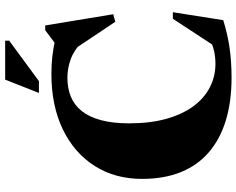

<svg xmlns="http://www.w3.org/2000/svg" viewBox="-108 -816 938 762"><g transform="rotate(-90 361.0 -435.0)"><path d="M488.5 -49Q515.5 -49 539 -54.2Q562.5 -59.5 592 -73.5L556.5 -48.5L667.5 -218H693.5L662 -18Q609.5 -1.5 554.2 6.8Q499 15 434 15Q338 15 263.2 -8Q188.5 -31 136.8 -76Q85 -121 58.5 -187.2Q32 -253.5 32 -340.5Q32 -447 83.2 -528Q134.5 -609 228.2 -654.5Q322 -700 449 -700Q486 -700 519 -696.2Q552 -692.5 597 -682.5L548 -669L622 -724.5H641L685.5 -454.5L655.5 -446.5L530.5 -633.5L582.5 -574Q542.5 -610.5 506.8 -623.5Q471 -636.5 433 -636.5Q391 -636.5 357.5 -622.5Q324 -608.5 300.8 -579Q277.5 -549.5 265 -502.8Q252.5 -456 252.5 -391Q252.5 -309 270 -245.5Q287.5 -182 319.2 -138.2Q351 -94.5 394.2 -71.8Q437.5 -49 488.5 -49ZM373 -749.5 426 -883.5H580.5V-867.5L420 -749.5Z"/></g></svg>

Font: Newsreader 36pt ExtraBold
Style: Regular
Weight: 800
Designer: Hugues Gentile
Foundry: Production Type
Version: Version 1.003